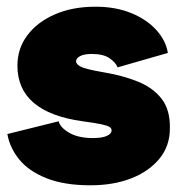

<svg xmlns="http://www.w3.org/2000/svg" viewBox="-20 -542 539 573"><path d="M250 11Q172 11 119 -10Q66 -31 37.5 -66Q9 -101 2 -142L155 -180Q160 -161 187 -145.5Q214 -130 257 -130Q285 -130 299 -136.5Q313 -143 313 -153Q313 -159 307 -163Q301 -167 283 -171Q265 -175 227 -180Q32 -207 32 -346Q32 -397 61.5 -436.5Q91 -476 143.5 -499Q196 -522 265 -522Q325 -522 371.5 -503Q418 -484 446.5 -452.5Q475 -421 481 -384L331 -341Q325 -356 306.5 -368.5Q288 -381 254 -381Q231 -381 219 -374.5Q207 -368 207 -359Q207 -351 220 -343.5Q233 -336 285 -327Q346 -317 391.5 -298.5Q437 -280 462.5 -247Q488 -214 487 -159Q487 -106 455.5 -68Q424 -30 371 -9.5Q318 11 250 11Z"/></svg>

Font: Livvic Black
Style: Regular
Weight: 900
Designer: Jacques Le Bailly, Baron von Fonthausen
Version: Version 1.001; ttfautohint (v1.8.2)